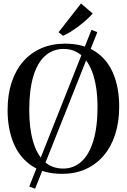

<svg xmlns="http://www.w3.org/2000/svg" viewBox="-20 -1008 744 1126"><path d="M516.5 -833 551 -819.5 186 98.5 151.5 86ZM345.5 11.5Q237.5 12 166.2 -35.8Q95 -83.5 59.8 -168Q24.5 -252.5 24.5 -362.5Q24.5 -453 48.2 -525Q72 -597 116.2 -647.8Q160.5 -698.5 222.8 -725.2Q285 -752 361 -752Q468 -752 538.5 -706Q609 -660 644 -577Q679 -494 679 -382.5Q679 -292.5 655.5 -219.8Q632 -147 587.8 -95.2Q543.5 -43.5 482.2 -16Q421 11.5 345.5 11.5ZM350.5 -19.5Q412 -19.5 457.2 -60.2Q502.5 -101 527.2 -181.8Q552 -262.5 552 -382.5Q552 -483 529.8 -559.2Q507.5 -635.5 463.2 -678.2Q419 -721 353 -721Q291 -721 245.8 -681.5Q200.5 -642 176 -562.5Q151.5 -483 151.5 -362.5Q151.5 -257 173.5 -180Q195.5 -103 239.8 -61.2Q284 -19.5 350.5 -19.5ZM349 -798.5 323.5 -819 455 -987.5 523.5 -929Q510.5 -913 490 -894.5Q469.5 -876 445.5 -857.5Q421.5 -839 397 -823.5Q372.5 -808 350 -798.5Z"/></svg>

Font: Merriweather 120pt Medium
Style: Regular
Weight: 500
Version: Version 2.100